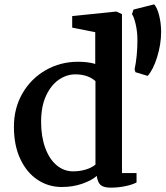

<svg xmlns="http://www.w3.org/2000/svg" viewBox="-20 -847 765 883"><path d="M44 0ZM541 -782V-51H608V-8Q590 2 557 9Q524 16 489 16Q457 16 443 4Q429 -8 425 -38Q403 -18 359.5 -2.5Q316 13 264 13Q203 13 153 -20Q103 -53 73.5 -115.5Q44 -178 44 -264Q44 -350 83.5 -418Q123 -486 190.5 -524.5Q258 -563 339 -563Q384 -563 418 -553V-699L312 -720V-773L515 -794ZM169 -287Q169 -219 188 -167Q207 -115 240.5 -87Q274 -59 316 -59Q346 -59 373.5 -67Q401 -75 419 -90V-474Q384 -505 326 -505Q286 -505 250 -480Q214 -455 191.5 -406Q169 -357 169 -287ZM599 -528Q612 -589 612 -663Q612 -701 604 -735.5Q596 -770 587 -782L594 -803L689 -827Q703 -812 712 -775.5Q721 -739 721 -701Q721 -643 702.5 -584Q684 -525 659 -498L603 -515Z"/></svg>

Font: Martel
Style: Bold
Weight: 700
Designer: Dan Reynolds
Foundry: Dan Reynolds
Version: Version 1.001; ttfautohint (v1.1) -l 5 -r 5 -G 72 -x 0 -D la